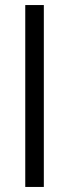

<svg xmlns="http://www.w3.org/2000/svg" viewBox="-20 -740 274 760"><path d="M80 0H153.5V-720H80Z"/></svg>

Font: Eudonet
Style: Regular
Weight: 400
Designer: Mikhail Sharanda
Foundry: Mikhail Sharanda
Version: Version 4.503;Glyphs 3.1.2 (3151)